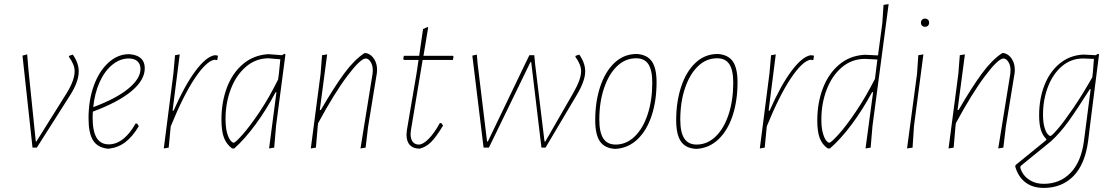

<svg xmlns="http://www.w3.org/2000/svg" viewBox="-20 -722 5457 939"><path d="M365 -373Q365 -323 324 -258L160 0H139L90 -450L113 -456L119 -382L155 -30H158L307 -268Q345 -330 345 -374Q345 -406 317 -444L318 -449L336 -455Q365 -414 365 -373Z M650 -118 659 -105Q629 -55 594.5 -28Q560 -1 514 5H505Q456 -1 434.5 -36.5Q413 -72 413 -143Q413 -231 438.5 -302Q464 -373 509 -414.5Q554 -456 608 -457H613Q688 -451 688 -388Q688 -331 624 -277Q560 -223 434 -176Q433 -167 433 -148Q433 -80 452.5 -48Q472 -16 512 -16Q549 -16 582.5 -42.5Q616 -69 643 -118ZM436 -198Q547 -239 607 -288Q667 -337 667 -385Q667 -408 652.5 -422Q638 -436 610 -436Q567 -436 529.5 -405.5Q492 -375 467.5 -321Q443 -267 436 -198Z M1046 -450 1043 -430 1040 -428 1029 -430Q989 -423 933 -339.5Q877 -256 815 -104L805 0L781 4L828 -362L836 -452L859 -456L824 -181H829Q883 -304 935.5 -374.5Q988 -445 1030 -452Z M1376 -456 1330 -106 1321 0 1296 4 1332 -271H1328Q1283 -186 1231 -115Q1179 -44 1126 4H1115Q1088 -16 1075.5 -48Q1063 -80 1063 -137Q1063 -222 1089.5 -293Q1116 -364 1167.5 -408Q1219 -452 1290 -457H1294L1359 -452L1371 -459ZM1340 -333 1344 -362 1351 -432 1292 -437Q1229 -436 1181.5 -394.5Q1134 -353 1108.5 -285.5Q1083 -218 1083 -141Q1083 -100 1090 -74Q1097 -48 1106.5 -36Q1116 -24 1123 -24Q1131 -24 1166.5 -64Q1202 -104 1249 -174Q1296 -244 1340 -333Z M1824 -377 1823 -364 1780 -101 1768 0 1743 4 1802 -361 1803 -376Q1804 -401 1793 -418.5Q1782 -436 1769 -436Q1743 -436 1679 -351Q1615 -266 1536 -120L1534 -106L1525 0L1500 4L1548 -362L1555 -452L1580 -456L1544 -184H1549Q1614 -296 1663.5 -363Q1713 -430 1762 -462H1773Q1797 -455 1811 -431.5Q1825 -408 1824 -377Z M1990 -87 1988 -67Q1988 -42 1998.5 -28.5Q2009 -15 2028 -15Q2049 -15 2076.5 -43Q2104 -71 2131 -120H2138L2147 -108Q2111 -49 2086.5 -25.5Q2062 -2 2032 5Q2001 5 1984.5 -12.5Q1968 -30 1968 -64L1970 -86L2017 -362L2027 -429H1956L1952 -433L1955 -449H2030L2049 -580L2071 -590L2074 -587L2051 -449H2195L2198 -445L2195 -429H2047Z M2648 0H2628L2578 -418H2574L2371 0H2345L2290 -450L2312 -455L2316 -409L2362 -30H2366L2548 -409L2569 -452H2593L2597 -409L2643 -30H2647L2784 -268Q2822 -334 2822 -374Q2822 -406 2794 -444L2795 -449L2813 -455Q2842 -414 2842 -373Q2842 -327 2801 -258Z M3096 -458Q3146 -454 3168.5 -421Q3191 -388 3191 -320Q3191 -229 3167 -156.5Q3143 -84 3098 -41Q3053 2 2992 6H2987Q2937 3 2914 -30.5Q2891 -64 2891 -134Q2891 -225 2915.5 -298.5Q2940 -372 2985 -414.5Q3030 -457 3091 -458ZM2911 -137Q2911 -75 2930.5 -45Q2950 -15 2991 -15Q3043 -15 3084 -54.5Q3125 -94 3147.5 -163Q3170 -232 3170 -317Q3170 -379 3151 -408Q3132 -437 3091 -437Q3038 -437 2997.5 -398Q2957 -359 2934 -290.5Q2911 -222 2911 -137Z M3492 -458Q3542 -454 3564.5 -421Q3587 -388 3587 -320Q3587 -229 3563 -156.5Q3539 -84 3494 -41Q3449 2 3388 6H3383Q3333 3 3310 -30.5Q3287 -64 3287 -134Q3287 -225 3311.5 -298.5Q3336 -372 3381 -414.5Q3426 -457 3487 -458ZM3307 -137Q3307 -75 3326.5 -45Q3346 -15 3387 -15Q3439 -15 3480 -54.5Q3521 -94 3543.5 -163Q3566 -232 3566 -317Q3566 -379 3547 -408Q3528 -437 3487 -437Q3434 -437 3393.5 -398Q3353 -359 3330 -290.5Q3307 -222 3307 -137Z M3961 -450 3958 -430 3955 -428 3944 -430Q3904 -423 3848 -339.5Q3792 -256 3730 -104L3720 0L3696 4L3743 -362L3751 -452L3774 -456L3739 -181H3744Q3798 -304 3850.5 -374.5Q3903 -445 3945 -452Z M4326 -702 4247 -106 4238 0 4213 4 4250 -271H4245Q4199 -186 4146 -114.5Q4093 -43 4039 4H4028Q4001 -15 3989 -46.5Q3977 -78 3977 -133Q3977 -219 4004.5 -290.5Q4032 -362 4084 -406Q4136 -450 4208 -454H4212L4274 -451L4295 -608L4301 -698ZM4259 -336 4271 -431 4210 -434Q4146 -434 4097.5 -393Q4049 -352 4023 -284Q3997 -216 3997 -138Q3997 -98 4004 -72.5Q4011 -47 4020 -35.5Q4029 -24 4036 -24Q4044 -24 4080.5 -64Q4117 -104 4165 -175Q4213 -246 4259 -336Z M4450 -106 4443 0 4416 4 4465 -362 4471 -452 4496 -456ZM4524 -611Q4524 -602 4518.5 -596.5Q4513 -591 4504 -591Q4495 -591 4489.5 -596.5Q4484 -602 4484 -611Q4484 -620 4489.5 -625.5Q4495 -631 4504 -631Q4513 -631 4518.5 -625.5Q4524 -620 4524 -611Z M4943 -377 4942 -364 4899 -101 4887 0 4862 4 4921 -361 4922 -376Q4923 -401 4912 -418.5Q4901 -436 4888 -436Q4862 -436 4798 -351Q4734 -266 4655 -120L4653 -106L4644 0L4619 4L4667 -362L4674 -452L4699 -456L4663 -184H4668Q4733 -296 4782.5 -363Q4832 -430 4881 -462H4892Q4916 -455 4930 -431.5Q4944 -408 4943 -377Z M5355 -456 5314 -133 5302 -35Q5287 81 5230 139Q5173 197 5085 197Q5030 197 4994.5 169.5Q4959 142 4945 92L4947 85L5097 -37V-42Q5079 -60 5070.5 -87Q5062 -114 5062 -158Q5062 -238 5087.5 -304Q5113 -370 5161.5 -410.5Q5210 -451 5276 -455H5280L5339 -452L5350 -459ZM5081 -162Q5081 -125 5087.5 -101.5Q5094 -78 5102.5 -67.5Q5111 -57 5117 -57Q5124 -57 5155 -93.5Q5186 -130 5230.5 -195.5Q5275 -261 5322 -344L5325 -370L5330 -434L5277 -436Q5218 -436 5173.5 -398Q5129 -360 5105 -297Q5081 -234 5081 -162ZM5314 -286H5310Q5247 -186 5205.5 -128.5Q5164 -71 5120 -31L4976 86Q4973 88 4971.5 90.5Q4970 93 4970 96Q4972 111 4985 130Q4998 149 5023.5 163Q5049 177 5085 177Q5163 177 5215 124Q5267 71 5281 -31Z"/></svg>

Font: Luna Sans Thin
Style: Italic
Weight: 250
Italic angle: -7°
Designer: Juan Pablo del Peral
Foundry: Huerta Tipografica
Version: Version 2.001; ttfautohint (v1.5)